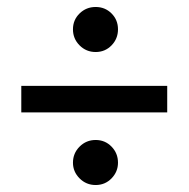

<svg xmlns="http://www.w3.org/2000/svg" viewBox="-20 -591 540 550"><path d="M254 -190Q281 -190 299.5 -171Q318 -152 318 -125Q318 -99 299.5 -80Q281 -61 254 -61Q227 -61 208 -80Q189 -99 189 -125Q189 -152 208 -171Q227 -190 254 -190ZM254 -442Q227 -442 208 -461Q189 -480 189 -507Q189 -534 208 -552.5Q227 -571 254 -571Q281 -571 299.5 -552.5Q318 -534 318 -507Q318 -480 299.5 -461Q281 -442 254 -442ZM459 -345V-269H41V-345Z"/></svg>

Font: D2Coding ligature
Style: Regular
Weight: 400
Monospace: yes
Designer: Yong-Rak Park; Jeong-Hwan Yoon; Sang-Min Lee;
Foundry: NHN Corporation
Version: Version 1.3.2; Build 20180524